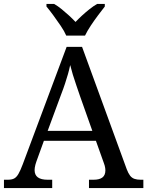

<svg xmlns="http://www.w3.org/2000/svg" viewBox="-20 -951 745 971"><path d="M0 0V-42H19Q39 -42 51 -48Q63 -54 73 -71Q83 -88 95 -120L317 -714H395L621 -95Q629 -74 638 -62.5Q647 -51 660 -46.5Q673 -42 692 -42H705V0H430V-42H453Q483 -42 498 -53.5Q513 -65 513 -90Q513 -96 512 -101.5Q511 -107 509.5 -113.5Q508 -120 505 -127L465 -239H202L164 -134Q161 -126 159 -118Q157 -110 156 -103.5Q155 -97 155 -91Q155 -66 171.5 -54Q188 -42 221 -42H244V0ZM221 -289H447L385 -464Q375 -494 365.5 -521Q356 -548 348.5 -573Q341 -598 335 -622Q330 -598 323.5 -575.5Q317 -553 309 -528.5Q301 -504 289 -473ZM315 -771Q305 -794 287 -820.5Q269 -847 250 -873Q231 -899 215 -918V-931H254Q273 -920 292 -904.5Q311 -889 329 -872.5Q347 -856 362 -840Q377 -856 395 -872.5Q413 -889 432.5 -904.5Q452 -920 471 -931H510V-918Q495 -899 475.5 -873Q456 -847 438.5 -820.5Q421 -794 410 -771Z"/></svg>

Font: Noto Serif Telugu
Style: Regular
Weight: 400
Designer: Jelle Bosma - Monotype Design Team
Foundry: Monotype Imaging Inc.
Version: Version 2.003